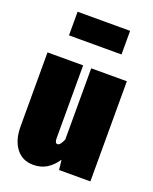

<svg xmlns="http://www.w3.org/2000/svg" viewBox="-148 -860 769 962"><g transform="rotate(20 237.0 -378.5)"><path d="M447 0H280L274 -53Q250 -17 219.5 1.5Q189 20 149 20Q90 20 57 -23.5Q24 -67 24 -140V-534H214V-145Q214 -119 228 -119Q242 -119 257 -154V-534H447ZM376 -651H96V-777H376Z"/></g></svg>

Font: Fira Sans Extra Condensed Black
Style: Regular
Weight: 900
Width: 1
Designer: Carrois Corporate & Edenspiekermann AG
Foundry: Carrois Corporate GbR & Edenspiekermann AG
Version: Version 4.203